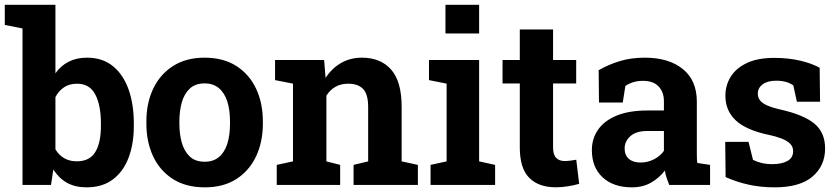

<svg xmlns="http://www.w3.org/2000/svg" viewBox="-31 -782 3541 812"><path d="M335.4 10.3Q286.8 10.3 252.5 -8.9Q218.3 -28.1 194.6 -64.9L184.7 0H64.2V-661.7L-10.7 -676.6V-761.7H203.4V-472Q226 -503.9 259.3 -521Q292.7 -538.1 336.7 -538.1Q402.7 -538.1 446.8 -502.1Q490.8 -466.1 512.9 -403.3Q535 -340.5 535 -259.7V-249.4Q535 -173.1 512.6 -114.5Q490.2 -55.8 445.9 -22.8Q401.6 10.3 335.4 10.3ZM293.7 -99.8Q348 -99.8 371.9 -138.8Q395.8 -177.7 395.8 -249.4V-259.7Q395.8 -337.3 371.8 -382.7Q347.9 -428 294.4 -428Q262.6 -428 239.7 -412.7Q216.8 -397.4 203.4 -371.2V-150.4Q218.3 -125.8 240.8 -112.8Q263.3 -99.8 293.7 -99.8Z M835.2 10.3Q755.2 10.3 700 -25Q644.8 -60.4 616.5 -121.1Q588.1 -181.9 588.1 -258.9V-269Q588.1 -346.1 616.9 -406.8Q645.7 -467.6 700.8 -502.8Q755.9 -538.1 834.2 -538.1Q913.8 -538.1 968.7 -502.8Q1023.6 -467.6 1052.1 -406.8Q1080.7 -346.1 1080.7 -269V-258.9Q1080.7 -182 1052.1 -121Q1023.4 -60 968.8 -24.9Q914.1 10.3 835.2 10.3ZM835.2 -98Q870.7 -98 894.5 -117.5Q918.3 -137 930 -173Q941.7 -209.1 941.7 -258.9V-269Q941.7 -318.3 929.8 -354.2Q918 -390 894.1 -409.7Q870.2 -429.3 834.2 -429.3Q795.2 -429.3 771.7 -407.4Q748.2 -385.5 737.9 -349.1Q727.6 -312.7 727.6 -269V-258.9Q727.6 -215.8 737.7 -179.2Q747.9 -142.7 771.2 -120.4Q794.5 -98 835.2 -98Z M1139.4 0V-84.7L1208.1 -99.5V-428.3L1132.3 -443.2V-528.3H1339.7L1346 -452.6Q1372.4 -493.2 1411.3 -515.6Q1450.2 -538.1 1499.8 -538.1Q1578.5 -538.1 1623 -487.9Q1667.6 -437.7 1667.6 -330.3V-99.5L1736.3 -84.7V0H1464.3V-84.7L1526 -99.5V-329.8Q1526 -383.2 1504.7 -405.6Q1483.4 -428 1441.7 -428Q1410.7 -428 1387.7 -414.9Q1364.6 -401.8 1349.4 -377.6V-99.5L1407.6 -84.7V0Z M1789.9 0V-84.7L1857.8 -99.5V-428.3L1783.2 -443.2V-528.3H1995.3V-99.5L2062.9 -84.7V0ZM1852.9 -640.5V-761.7H1995.3V-640.5Z M2319.9 10.1Q2246.7 10.1 2207 -30.2Q2167.3 -70.5 2167.3 -158.2V-428.9H2094.3V-528.3H2167.3V-657.5H2308V-528.3H2405.8V-428.9H2308V-158.5Q2308 -127.7 2321.1 -114.4Q2334.2 -101 2356.6 -101Q2368.8 -101 2382.4 -102.8Q2396.1 -104.7 2406.1 -106.5L2418.4 -4.6Q2396.5 1.8 2370.7 5.9Q2344.8 10.1 2319.9 10.1Z M2641.4 10.3Q2563.3 10.3 2517.7 -31.9Q2472.1 -74.1 2472.1 -146.8Q2472.1 -196.5 2499 -234.4Q2525.5 -272.1 2577.7 -293.4Q2630 -314.7 2706.5 -314.7H2776.8V-354.2Q2776.8 -392.4 2754.4 -416.3Q2732.1 -440.1 2688.2 -440.1Q2665.2 -440.1 2647 -434.4Q2628.7 -428.7 2613.7 -418.4L2602.8 -348.4H2502.2L2500.8 -485.1Q2541.4 -508.6 2589.2 -523.3Q2637 -538.1 2695.5 -538.1Q2797.6 -538.1 2856.8 -490Q2916 -441.9 2916 -352.6V-134Q2916 -123.1 2916.3 -112.8Q2916.5 -102.4 2918.1 -92.7L2972 -84.7V0H2799.2Q2793.7 -13.9 2788.3 -29.5Q2782.9 -45.1 2781.1 -60.7Q2755.9 -28.6 2721.6 -9.2Q2687.3 10.3 2641.4 10.3ZM2678.1 -94.6Q2708.1 -94.6 2734.9 -108.3Q2761.7 -122.1 2776.8 -144V-228H2706.3Q2659.3 -228 2635 -206.2Q2610.7 -184.5 2610.7 -153.9Q2610.7 -125.7 2628.6 -110.2Q2646.4 -94.6 2678.1 -94.6Z M3245.3 10.3Q3186.5 10.3 3135.6 -0.9Q3084.7 -12.1 3037.7 -33.1L3036.1 -182H3134.7L3153.6 -105.8Q3170.7 -97.5 3190.6 -92.6Q3210.5 -87.8 3235.9 -87.8Q3274.9 -87.8 3299.1 -101.2Q3323.3 -114.6 3323.3 -142.8Q3323.3 -162.3 3309.4 -175.3Q3295.5 -188.3 3272.1 -197Q3248.7 -205.7 3219.6 -211.8Q3125.7 -231.4 3081.2 -272.4Q3036.8 -313.4 3036.8 -377.2Q3036.8 -420.7 3058.9 -456.9Q3081 -493.2 3127 -515.2Q3173 -537.2 3243.4 -537.2Q3303.1 -537.2 3352.6 -525.6Q3402.1 -514 3435.5 -495.4L3437.2 -351.7H3339.2L3324.1 -420.8Q3310.5 -430.6 3292.7 -435.6Q3274.8 -440.7 3252.1 -440.7Q3214.6 -440.7 3194.2 -425.3Q3173.9 -409.9 3173.9 -386Q3173.9 -370 3182.9 -358Q3191.9 -346 3212.9 -336.4Q3233.9 -326.9 3270.4 -318.6Q3368.8 -296.2 3413.6 -258.8Q3458.5 -221.4 3458.5 -154.3Q3458.5 -80.7 3405.1 -35.2Q3351.8 10.3 3245.3 10.3Z"/></svg>

Font: Hanuman
Style: Regular
Weight: 400
Designer: Danh Hong
Foundry: Danh Hong
Version: Version 9.000